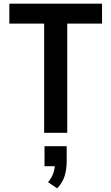

<svg xmlns="http://www.w3.org/2000/svg" viewBox="-20 -725 608 1048"><path d="M221 0V-596H31V-705H537V-596H347V0ZM292 303 242 269Q261 248 270.5 221.5Q280 195 280 168L302 182H223V73H344V156Q344 200 332.5 236.5Q321 273 292 303Z"/></svg>

Font: Nunito Sans 7pt Condensed
Style: Bold
Weight: 700
Width: 3
Designer: Vernon Adams
Foundry: Vernon Adams
Version: Version 3.101;gftools[0.9.27]